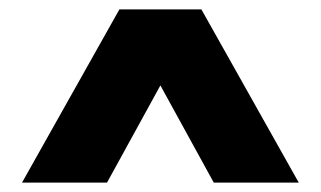

<svg xmlns="http://www.w3.org/2000/svg" viewBox="-20 -760 685 410"><path d="M27 -370 235 -740H410L618 -370H436.5L283 -649.5H362L208.5 -370Z"/></svg>

Font: Encode Sans SC ExtraBold
Style: Regular
Weight: 800
Version: Version 3.002